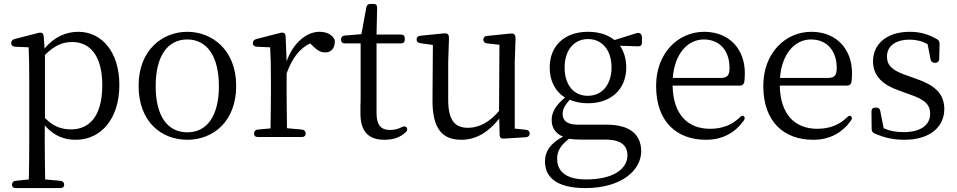

<svg xmlns="http://www.w3.org/2000/svg" viewBox="-20 -694 4877 978"><path d="M41 247C41 258 48 264 61 264H287C300 264 307 258 307 247C307 236 300 228 288 227L210 220C209 159 208 84 208 28V-55C258 2 312 18 366 18C494 18 588 -88 588 -262C588 -428 499 -532 379 -532C319 -532 258 -508 207 -447L203 -505C202 -516 200 -521 196 -525C192 -528 184 -529 174 -526L54 -495C43 -492 37 -485 37 -474C37 -463 45 -457 57 -456L126 -453C128 -404 129 -351 129 -284V28C129 85 128 159 127 220L60 227C48 228 41 236 41 247ZM209 -93V-414C259 -465 302 -480 348 -480C440 -480 501 -408 501 -260C501 -97 431 -35 343 -35C293 -35 252 -49 209 -93Z M934 18C1064 18 1183 -73 1183 -257C1183 -439 1061 -532 934 -532C807 -532 686 -439 686 -257C686 -73 803 18 934 18ZM773 -255C773 -408 833 -493 934 -493C1034 -493 1095 -408 1095 -255C1095 -103 1034 -20 934 -20C833 -20 773 -103 773 -255Z M1274 -14C1274 -2 1281 4 1294 4H1517C1530 4 1537 -3 1537 -14C1537 -25 1530 -33 1518 -34L1442 -41C1441 -97 1440 -175 1440 -228V-320C1469 -400 1507 -448 1560 -473L1569 -464C1593 -440 1611 -427 1635 -427C1666 -427 1682 -445 1685 -474C1686 -484 1686 -490 1681 -498C1667 -522 1638 -532 1607 -532C1541 -532 1473 -475 1440 -382L1435 -505C1435 -516 1432 -521 1428 -525C1424 -528 1416 -529 1406 -526L1285 -495C1274 -492 1268 -485 1268 -474C1268 -463 1276 -457 1288 -456L1356 -453C1359 -404 1360 -354 1360 -287V-228C1360 -175 1359 -96 1358 -40L1293 -34C1281 -33 1274 -25 1274 -14Z M1938 18C1984 18 2019 6 2048 -22C2056 -30 2056 -38 2051 -45C2046 -51 2037 -52 2026 -46C2007 -37 1990 -32 1966 -32C1921 -32 1898 -57 1898 -117V-473H2022C2035 -473 2042 -480 2042 -493V-498C2042 -511 2035 -518 2022 -518H1898L1901 -654C1901 -668 1895 -674 1882 -674H1867C1855 -674 1848 -668 1846 -656L1821 -520L1736 -513C1724 -512 1717 -504 1717 -492C1717 -480 1724 -473 1737 -473H1817V-204C1817 -186 1817 -171 1816 -157V-116C1816 -25 1856 18 1938 18Z M2330 18C2408 18 2471 -24 2523 -90L2525 -7C2525 7 2533 13 2546 12L2659 5C2671 4 2678 -3 2678 -14C2678 -25 2671 -32 2659 -33L2602 -39V-379L2606 -497C2606 -507 2604 -513 2601 -518C2597 -523 2589 -524 2579 -523L2461 -511C2449 -510 2442 -503 2442 -492C2442 -481 2449 -474 2461 -473L2524 -466L2522 -129C2477 -75 2423 -43 2364 -43C2298 -43 2263 -80 2263 -186V-379L2267 -498C2267 -509 2266 -514 2262 -519C2258 -523 2251 -525 2241 -524L2121 -512C2109 -511 2102 -504 2102 -493C2102 -482 2109 -476 2121 -474L2185 -465L2183 -186C2182 -34 2236 18 2330 18Z M2962 264C3146 264 3246 173 3246 77C3246 -10 3188 -59 3069 -59H2923C2867 -59 2846 -81 2846 -113C2846 -139 2857 -157 2882 -186C2910 -174 2940 -168 2975 -168C3093 -168 3170 -240 3170 -350C3170 -394 3158 -432 3138 -461L3230 -458C3243 -458 3250 -464 3250 -477V-502C3250 -512 3247 -519 3242 -523C3237 -527 3229 -527 3219 -524L3110 -490C3076 -517 3032 -532 2975 -532C2856 -532 2780 -461 2780 -350C2780 -282 2809 -227 2858 -197C2811 -158 2790 -123 2790 -83C2790 -43 2810 -13 2848 2C2788 33 2756 74 2756 128C2756 209 2815 264 2962 264ZM2818 115C2818 73 2836 47 2878 13C2897 16 2916 17 2941 17H3064C3150 17 3176 53 3176 97C3176 166 3105 220 2965 220C2870 220 2818 184 2818 115ZM2856 -350C2856 -437 2902 -495 2976 -495C3048 -495 3095 -437 3095 -351C3095 -264 3048 -206 2974 -206C2901 -206 2856 -263 2856 -350Z M3576 18C3660 18 3723 -17 3768 -79C3775 -89 3775 -96 3769 -102C3763 -107 3756 -104 3747 -95C3709 -58 3660 -38 3597 -38C3487 -38 3409 -106 3406 -258H3748C3759 -258 3768 -263 3771 -275C3773 -288 3774 -304 3774 -322C3774 -442 3696 -532 3567 -532C3436 -532 3322 -426 3322 -256C3322 -72 3429 18 3576 18ZM3407 -297C3416 -419 3482 -493 3565 -493C3649 -493 3696 -432 3696 -349C3696 -312 3687 -297 3651 -297Z M4122 18C4206 18 4269 -17 4314 -79C4321 -89 4321 -96 4315 -102C4309 -107 4302 -104 4293 -95C4255 -58 4206 -38 4143 -38C4033 -38 3955 -106 3952 -258H4294C4305 -258 4314 -263 4317 -275C4319 -288 4320 -304 4320 -322C4320 -442 4242 -532 4113 -532C3982 -532 3868 -426 3868 -256C3868 -72 3975 18 4122 18ZM3953 -297C3962 -419 4028 -493 4111 -493C4195 -493 4242 -432 4242 -349C4242 -312 4233 -297 4197 -297Z M4586 18C4720 18 4790 -50 4790 -138C4790 -210 4751 -256 4651 -291L4601 -309C4527 -334 4498 -359 4498 -406C4498 -455 4536 -492 4614 -492C4647 -492 4676 -485 4705 -469L4720 -392C4722 -380 4730 -374 4742 -374H4744C4756 -374 4764 -382 4764 -394L4766 -471C4766 -482 4762 -490 4752 -495C4707 -520 4667 -532 4614 -532C4495 -532 4427 -468 4427 -382C4427 -305 4479 -261 4559 -233L4611 -214C4693 -187 4718 -160 4718 -114C4718 -60 4673 -21 4584 -21C4541 -21 4508 -28 4481 -41L4464 -128C4462 -140 4455 -146 4443 -146H4439C4426 -146 4419 -139 4419 -126L4420 -37C4420 -25 4425 -19 4435 -14C4484 7 4529 18 4586 18Z"/></svg>

Font: 寒蝉锦书宋
Style: Regular
Weight: 400
Designer: 寒蝉锦书宋{Warren} 思源宋体{Ryoko NISHIZUKA 西塚涼子 (kana & ideographs); Frank Grießhammer (Latin, Greek & Cyrillic); Wenlong ZHANG 
Foundry: Adobe & ChillType
Version: Version 2.000;Glyphs 3.1.1 (3135)